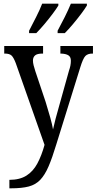

<svg xmlns="http://www.w3.org/2000/svg" viewBox="-20 -786 525 1043"><path d="M31 191Q87 191 123.5 168Q160 145 183 102Q206 59 222 1L66 -442Q54 -474 42.5 -484.5Q31 -495 6 -495H3V-536H214V-495H211Q182 -495 170.5 -485Q159 -475 159 -457Q159 -446 162.5 -431.5Q166 -417 172 -399L228 -232Q242 -187 253 -147.5Q264 -108 268 -83Q274 -111 282 -141Q290 -171 300 -206L355 -403Q360 -417 362.5 -430Q365 -443 365 -456Q365 -477 351.5 -485.5Q338 -494 311 -495H308V-536H485V-495H482Q457 -495 444 -482Q431 -469 416 -420L286 -2Q264 71 244 117.5Q224 164 199 190.5Q174 217 136.5 227Q99 237 40 237H31ZM293 -619Q313 -656 332 -694Q351 -732 365 -766H452V-756Q442 -739 421 -711Q400 -683 376 -654.5Q352 -626 332 -606H293ZM138 -619Q157 -656 176.5 -694Q196 -732 209 -766H297V-756Q287 -739 266 -711Q245 -683 221 -654.5Q197 -626 177 -606H138Z"/></svg>

Font: Noto Serif Condensed
Style: Regular
Weight: 400
Width: 3
Designer: Monotype Design Team
Foundry: Monotype Imaging Inc.
Version: Version 2.013; ttfautohint (v1.8.4.7-5d5b)